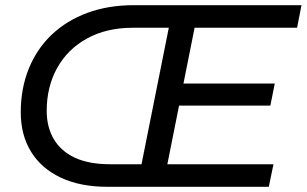

<svg xmlns="http://www.w3.org/2000/svg" viewBox="-20 -720 1182 740"><path d="M395 0Q289 0 214 -35.5Q139 -71 99.5 -135.5Q60 -200 60 -287Q60 -379 91 -455.5Q122 -532 179.5 -586.5Q237 -641 317 -670.5Q397 -700 495 -700H674L658 -613H492Q390 -613 315 -571.5Q240 -530 200 -457.5Q160 -385 160 -293Q160 -230 187.5 -183.5Q215 -137 269 -112Q323 -87 405 -87H549L534 0ZM508 0 648 -700H1142L1125 -613H730L625 -87H1034L1016 0ZM662 -313 679 -398H1039L1022 -313Z"/></svg>

Font: MOST Montserrat Medium
Style: Italic
Weight: 500
Italic angle: -11.3°
Designer: Julieta Ulanovsky
Foundry: Julieta Ulanovsky
Version: Version 8.000;March 11, 2024;FontCreator 15.0.0.2926 64-bit